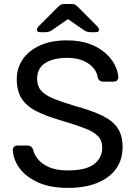

<svg xmlns="http://www.w3.org/2000/svg" viewBox="-20 -907 662 937"><path d="M312.1 10Q225.4 10 166 -16.7Q106.6 -43.5 75.5 -86Q44.4 -128.5 42.4 -176.2Q42.4 -184.4 48.5 -190.5Q54.6 -196.6 63.6 -196.6H115.4Q126.6 -196.6 132.6 -190.8Q138.7 -185.1 141.4 -177.1Q146.5 -153.1 165.5 -129.7Q184.6 -106.3 220.4 -90.8Q256.2 -75.3 312.1 -75.3Q398.1 -75.3 438.5 -105.6Q478.9 -135.8 478.9 -187Q478.9 -221.7 457.6 -243.2Q436.4 -264.6 392.1 -281.6Q347.9 -298.7 277.6 -319.3Q205.1 -340.1 156.8 -364.8Q108.6 -389.6 85.2 -426.6Q61.8 -463.6 61.8 -520.6Q61.8 -574.8 91 -617.5Q120.1 -660.1 174.8 -685.1Q229.5 -710 306.7 -710Q368.7 -710 415.3 -693.3Q461.9 -676.7 493 -649.3Q524.1 -621.8 540.2 -590.3Q556.3 -558.8 557.3 -529Q557.3 -521.6 552 -515.1Q546.7 -508.6 536.3 -508.6H482.6Q475.9 -508.6 468.2 -512.6Q460.5 -516.6 457.2 -527.9Q451.4 -569.4 411.1 -597.1Q370.8 -624.7 306.7 -624.7Q241.9 -624.7 201.5 -599.7Q161.2 -574.8 161.2 -521.9Q161.2 -487.8 179.9 -465.5Q198.7 -443.3 239.7 -426.3Q280.8 -409.4 346.9 -389.6Q426.6 -367.8 477.8 -343.3Q528.9 -318.9 553.6 -282.6Q578.2 -246.3 578.2 -189.4Q578.2 -126.2 545.3 -81.7Q512.4 -37.2 452.8 -13.6Q393.2 10 312.1 10ZM174.4 -750Q160.1 -750 160.1 -761.9Q160.1 -769.9 170.8 -780.6L262.4 -872.6Q273.3 -883.6 280.4 -885.5Q287.6 -887.5 295.4 -887.5H327.9Q336.4 -887.5 343.6 -885.5Q350.8 -883.6 360.8 -872.6L452.5 -780.6Q463.2 -769.9 463.2 -761.9Q463.2 -750 448.8 -750H421.7Q414.9 -750 407.1 -751.8Q399.2 -753.6 393.9 -757L311.6 -813.6L229.4 -757Q224.2 -753.6 216.3 -751.8Q208.3 -750 201.6 -750Z"/></svg>

Font: Rubik Light
Style: Regular
Weight: 300
Designer: Hubert and Fischer
Foundry: Hubert and Fischer
Version: Version 2.300;gftools[0.9.30]